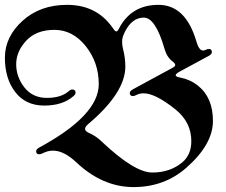

<svg xmlns="http://www.w3.org/2000/svg" viewBox="-78 -738 918 780"><path d="M194.3 -718.3Q304.7 -718.3 368.2 -640.1Q377 -629.4 383.3 -619.9Q389.6 -610.4 394.5 -610.4Q399.4 -610.4 403.8 -619.1Q453.6 -718.3 565.9 -718.3Q676.8 -718.3 720.2 -568.4Q730.5 -532.7 747.1 -532.7Q752.9 -532.7 758.8 -535.9Q764.6 -539.1 770.5 -539.1Q782.7 -539.1 782.7 -526.4Q782.7 -518.1 770.5 -511.2L650.4 -446.3Q635.7 -438 635.7 -432.1Q635.7 -426.3 654.3 -422.9Q694.8 -415 725.6 -390.6Q787.1 -341.8 787.1 -246.8Q787.1 -151.9 679.7 -57.1Q590.3 22 464.4 22Q338.4 22 231.4 -79.1Q181.6 -126 137.2 -126Q115.7 -126 95.2 -115.2Q87.9 -111.3 81.1 -111.3Q68.8 -111.3 68.8 -123.5Q68.8 -131.8 81.5 -138.7Q323.2 -269.5 323.2 -396Q323.2 -484.4 270.3 -550.5Q217.3 -616.7 143.3 -616.7Q69.3 -616.7 28.6 -572.8Q-12.2 -528.8 -12.2 -477.1Q-12.2 -425.3 21.2 -382.8Q54.7 -340.3 112.3 -340.3Q169.9 -340.3 200.7 -367.2Q209 -374.5 215.3 -374.5Q229 -374.5 229 -361.3Q229 -355 220.7 -347.7Q176.8 -309.1 101.6 -309.1Q26.4 -309.1 -15.9 -363.8Q-58.1 -418.5 -58.1 -503.4Q-58.1 -588.4 13.4 -653.3Q85 -718.3 194.3 -718.3ZM283.7 -197.8Q312 -185.5 335 -163.1Q468.3 -37.1 540.5 -37.1Q612.8 -37.1 662.1 -78.1Q699.2 -108.9 699.2 -164.6Q699.2 -241.7 634.8 -293.5Q553.2 -358.9 505.4 -358.9Q488.8 -358.9 476.1 -352.1Q467.8 -347.7 461.9 -347.7Q449.2 -347.7 449.2 -360.4Q449.2 -368.2 463.4 -376L624.5 -463.4Q633.8 -468.3 633.8 -474.1Q633.8 -480 624.5 -487.3Q600.6 -504.4 590.8 -538.1Q554.2 -666.5 506.1 -666.5Q458 -666.5 428.7 -607.4Q418 -585.9 418 -569.6Q418 -553.2 421.9 -538.6Q431.2 -502.9 431.2 -467.8Q431.2 -361.3 280.3 -233.9Q267.6 -223.1 267.6 -214.1Q267.6 -205.1 283.7 -197.8Z"/></svg>

Font: UnifrakturMaguntia19
Style: Book
Weight: 400
Designer: j. 'mach' wust, Gerrit Ansmann, Georg Duffner, based on a font by Peter Wiegel, original typeface by Carl Albert Fahrenw
Version: Version 2017-03-19